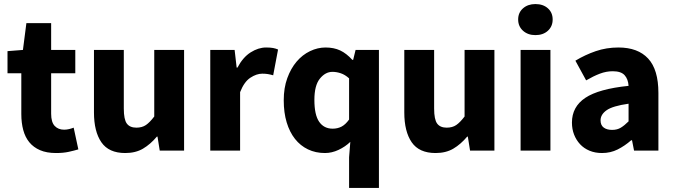

<svg xmlns="http://www.w3.org/2000/svg" viewBox="-20 -742 3323 946"><path d="M256 12Q210 12 177.5 -2Q145 -16 124.5 -41Q104 -66 94.5 -101.5Q85 -137 85 -180V-381H17V-490L93 -496L110 -628H232V-496H351V-381H232V-182Q232 -140 249.5 -121.5Q267 -103 296 -103Q308 -103 320.5 -106Q333 -109 343 -113L366 -6Q346 0 319 6Q292 12 256 12Z M597 12Q516 12 479.5 -41Q443 -94 443 -188V-496H590V-207Q590 -153 605 -133Q620 -113 652 -113Q680 -113 699 -126Q718 -139 740 -168V-496H887V0H767L756 -69H753Q721 -31 684.5 -9.5Q648 12 597 12Z M1016 0V-496H1136L1146 -409H1150Q1177 -460 1215 -484Q1253 -508 1291 -508Q1312 -508 1325.5 -505.5Q1339 -503 1350 -498L1326 -371Q1312 -375 1300 -377Q1288 -379 1272 -379Q1244 -379 1213.5 -359Q1183 -339 1163 -288V0Z M1700 184V33L1706 -43Q1681 -19 1648 -3.5Q1615 12 1581 12Q1535 12 1497.5 -6Q1460 -24 1433.5 -57.5Q1407 -91 1392.5 -139Q1378 -187 1378 -248Q1378 -309 1395.5 -357Q1413 -405 1441.5 -438.5Q1470 -472 1507.5 -490Q1545 -508 1584 -508Q1625 -508 1656 -493.5Q1687 -479 1716 -447H1720L1732 -496H1847V184ZM1619 -108Q1643 -108 1662.5 -118Q1682 -128 1700 -153V-356Q1680 -374 1659 -381Q1638 -388 1618 -388Q1583 -388 1556 -354.5Q1529 -321 1529 -250Q1529 -176 1552.5 -142Q1576 -108 1619 -108Z M2126 12Q2045 12 2008.5 -41Q1972 -94 1972 -188V-496H2119V-207Q2119 -153 2134 -133Q2149 -113 2181 -113Q2209 -113 2228 -126Q2247 -139 2269 -168V-496H2416V0H2296L2285 -69H2282Q2250 -31 2213.5 -9.5Q2177 12 2126 12Z M2545 0V-496H2692V0ZM2618 -569Q2581 -569 2557 -590.5Q2533 -612 2533 -646Q2533 -680 2557 -701Q2581 -722 2618 -722Q2656 -722 2679.5 -701Q2703 -680 2703 -646Q2703 -612 2679.5 -590.5Q2656 -569 2618 -569Z M2946 12Q2912 12 2884.5 0.5Q2857 -11 2838 -31.5Q2819 -52 2808.5 -79Q2798 -106 2798 -138Q2798 -216 2864 -260Q2930 -304 3077 -319Q3075 -352 3057.5 -371.5Q3040 -391 2999 -391Q2967 -391 2935.5 -379Q2904 -367 2868 -346L2815 -443Q2863 -472 2915.5 -490Q2968 -508 3027 -508Q3123 -508 3173.5 -453.5Q3224 -399 3224 -284V0H3104L3094 -51H3090Q3058 -23 3023 -5.5Q2988 12 2946 12ZM2996 -102Q3021 -102 3039 -113Q3057 -124 3077 -144V-231Q2999 -220 2969 -199Q2939 -178 2939 -149Q2939 -125 2954.5 -113.5Q2970 -102 2996 -102Z"/></svg>

Font: Giro Regular
Style: Bold
Weight: 700
Designer: Paul D. Hunt
Foundry: Adobe Systems Incorporated
Version: Version 1.000;PS 1.0;hotconv 1.0.88;makeotf.lib2.5.647800